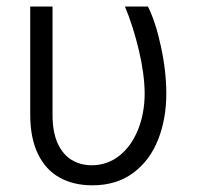

<svg xmlns="http://www.w3.org/2000/svg" viewBox="-20 -550 594 580"><path d="M138.7 -530.3V-203.1Q138.7 -150.9 154.3 -116.9Q169.9 -83 196.5 -66.9Q223.1 -50.8 256.8 -50.8Q303.7 -50.8 340.1 -79.3Q376.5 -107.9 396.7 -157.7Q417 -207.5 417 -268.6Q416.5 -326.7 399.4 -398.7Q382.3 -470.7 357.4 -530.3H426.8Q449.7 -485.4 466.1 -409.9Q482.4 -334.5 482.4 -267.6Q482.4 -190.9 457.5 -127.9Q432.6 -64.9 382.3 -27.6Q332 9.8 258.8 9.8Q202.1 9.8 159.9 -13.7Q117.7 -37.1 94.5 -85.2Q71.3 -133.3 71.3 -204.1V-530.3Z"/></svg>

Font: Pretendard JP Light
Style: Regular
Weight: 300
Designer: Base glyphs from Inter by Rasmus Andersson; Hangeul glyphs from Noto Sans CJK(Source Han Sans) by Jang Soo-young and Kan
Foundry: Kil Hyung-jin
Version: Version 1.309